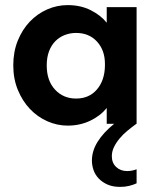

<svg xmlns="http://www.w3.org/2000/svg" viewBox="-20 -485 614 752"><path d="M451 247Q422 247 401.5 238Q381 229 367 214.5Q353 200 346.5 181.5Q340 163 340 144Q340 106 362.5 70Q385 34 427 0H398V-62Q373 -31 333 -12Q293 7 245 7Q204 7 165.5 -10Q127 -27 97.5 -58Q68 -89 50 -132.5Q32 -176 32 -229Q32 -282 49.5 -325.5Q67 -369 96.5 -400Q126 -431 164.5 -448Q203 -465 245 -465Q296 -465 335.5 -445Q375 -425 398 -396V-457H515V0H514Q496 13 478.5 27.5Q461 42 447.5 58.5Q434 75 426 92Q418 109 418 127Q418 153 435 169Q452 185 478 185Q497 185 515 178V233Q502 239 486 243Q470 247 451 247ZM278 -99Q329 -99 359.5 -134.5Q390 -170 391 -227V-235Q391 -288 360 -322Q329 -356 278 -356Q255 -356 234 -348Q213 -340 197 -324Q181 -308 172 -284Q163 -260 163 -229Q163 -169 195.5 -134Q228 -99 278 -99Z"/></svg>

Font: Tilda Sans Bold
Style: Regular
Weight: 700
Designer: ParaType Ltd
Foundry: ParaType Ltd
Version: Version 1.009